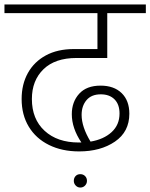

<svg xmlns="http://www.w3.org/2000/svg" viewBox="-35 -704 674 861"><path d="M108 -260Q108 -170 165 -117.5Q222 -65 318 -65H330Q287 -129 287 -192Q287 -247 320 -283.5Q353 -320 416 -320Q476 -320 510.5 -286.5Q545 -253 545 -194Q545 -113 480.5 -69Q416 -25 320 -25Q243 -25 184.5 -54Q126 -83 94 -136Q62 -189 62 -260Q62 -326 90 -376.5Q118 -427 170.5 -455.5Q223 -484 296 -484H402V-645H-15V-684H619V-645H446V-444H308Q212 -444 160 -393.5Q108 -343 108 -260ZM371 -69Q430 -79 465.5 -111.5Q501 -144 501 -195Q501 -236 478.5 -258.5Q456 -281 417 -281Q375 -281 353 -255Q331 -229 331 -189Q331 -135 371 -69ZM296 107Q296 94 304 85.5Q312 77 325 77Q338 77 346.5 85.5Q355 94 355 107Q355 119 346.5 128Q338 137 325 137Q313 137 304.5 128Q296 119 296 107Z"/></svg>

Font: FiraGO ExtraLight
Style: Regular
Weight: 200
Designer: bBox Type
Foundry: bBox Type GmbH
Version: Version 1.001